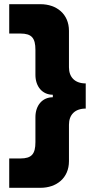

<svg xmlns="http://www.w3.org/2000/svg" viewBox="-20 -740 453 916"><path d="M24 156H173C250 156 309 109 309 29V-145C309 -192 337 -222 389 -222V-342C337 -342 309 -372 309 -419V-593C309 -673 250 -720 173 -720H24V-580H77C131 -580 149 -559 149 -502V-383C149 -327 182 -288 232 -288V-276C182 -276 149 -237 149 -181V-62C149 -5 131 16 77 16H24Z"/></svg>

Font: Fixel Display ExtraBold
Style: Regular
Weight: 800
Designer: AlfaBravo + MacPaw
Foundry: Kyrylo Tkachov, Marchela Mozhyna, Serhii Makarenko, Maria Weinstein, Zakhar Kryvoshyya
Version: Version 1.211